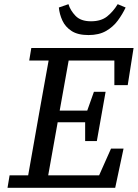

<svg xmlns="http://www.w3.org/2000/svg" viewBox="-20 -900 660 920"><path d="M120 -610 130 -670H620L592 -492H528V-610H309L266 -370H398L430 -460H486L444 -224H388V-314H256V-312Q245 -249 233.5 -186Q222 -123 211 -60H455L512 -188H572L532 0H16L26 -60H115L168 -360Q179 -423 190.5 -485.5Q202 -548 213 -610ZM404 -732Q353 -732 323 -751.5Q293 -771 279 -801.5Q265 -832 262 -864L308 -880Q317 -850 342 -824Q367 -798 416 -798Q464 -798 493 -821Q522 -844 544 -880L582 -864Q567 -832 544.5 -801.5Q522 -771 488 -751.5Q454 -732 404 -732Z"/></svg>

Font: Source Serif 4 Caption
Style: Italic
Weight: 400
Italic angle: -12°
Designer: Frank Grießhammer
Foundry: Adobe Systems Incorporated
Version: Version 4.004;hotconv 1.0.117;makeotfexe 2.5.65602